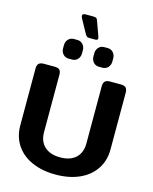

<svg xmlns="http://www.w3.org/2000/svg" viewBox="-153 -1170 1022 1283"><g transform="rotate(15 358.0 -528.0)"><path d="M311 -945 260 -1038Q254 -1049 254 -1057Q254 -1071 278 -1071H327Q345 -1071 350.5 -1067Q356 -1063 361 -1048L395 -954Q399 -942 399 -937Q399 -925 382 -925H341Q329 -925 323.5 -929Q318 -933 311 -945ZM189 -813V-835Q189 -859 204 -875.5Q219 -892 243 -892H266Q290 -892 305 -875.5Q320 -859 320 -835V-813Q320 -789 305 -772.5Q290 -756 266 -756H243Q219 -756 204 -772.5Q189 -789 189 -813ZM399 -813V-835Q399 -859 414 -875.5Q429 -892 453 -892H476Q500 -892 515 -875.5Q530 -859 530 -835V-813Q530 -789 515 -772.5Q500 -756 476 -756H453Q429 -756 414 -772.5Q399 -789 399 -813ZM46 -243V-636Q46 -658 56.5 -669Q67 -680 91 -680H166Q191 -680 201 -669.5Q211 -659 211 -636V-240Q211 -175 250 -139.5Q289 -104 358 -104Q427 -104 465.5 -139.5Q504 -175 504 -240V-636Q504 -658 514.5 -669Q525 -680 549 -680H624Q649 -680 659.5 -669Q670 -658 670 -636V-243Q670 -164 630.5 -105.5Q591 -47 520.5 -16Q450 15 358 15Q266 15 195 -16Q124 -47 85 -105.5Q46 -164 46 -243Z"/></g></svg>

Font: Mitr Medium
Style: Regular
Weight: 500
Designer: Thanarat Vachiruckul
Foundry: Cadson Demak
Version: Version 1.002